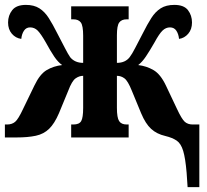

<svg xmlns="http://www.w3.org/2000/svg" viewBox="-25 -562 846 785"><path d="M738 144Q733 85 724 55Q715 25 697.5 13Q680 1 651 -6Q616 -14 593 -35Q570 -56 552 -99L514 -191Q498 -231 484 -241.5Q470 -252 453 -252V-121Q453 -81 462 -67Q471 -53 493 -53H501V0H266V-53H275Q299 -53 307 -67Q315 -81 315 -121V-252Q299 -252 284 -241.5Q269 -231 254 -191L216 -99Q198 -57 176 -35.5Q154 -14 121.5 -7Q89 0 42 0H-5V-53H4Q24 -53 37 -64Q50 -75 70 -118L116 -213Q138 -259 166 -275.5Q194 -292 229 -296Q212 -308 196.5 -331Q181 -354 162 -389Q142 -424 129 -437Q116 -450 98 -450Q82 -450 73 -436.5Q64 -423 62 -403Q39 -406 23.5 -424Q8 -442 8 -470Q8 -499 25 -520.5Q42 -542 81 -542Q114 -542 136 -528Q158 -514 174.5 -488Q191 -462 208 -428Q228 -390 240.5 -365.5Q253 -341 262 -328Q281 -305 315 -305V-416Q315 -457 305.5 -470Q296 -483 275 -483H266V-536H501V-483H493Q472 -483 462.5 -470Q453 -457 453 -418V-305Q487 -305 505 -328Q515 -341 527.5 -365.5Q540 -390 560 -428Q577 -462 593.5 -488Q610 -514 632 -528Q654 -542 688 -542Q727 -542 743.5 -520.5Q760 -499 760 -470Q760 -442 744.5 -424Q729 -406 707 -403Q705 -423 696 -436.5Q687 -450 670 -450Q653 -450 639.5 -437Q626 -424 607 -389Q587 -354 571.5 -331Q556 -308 540 -296Q574 -292 602.5 -275.5Q631 -259 653 -213L698 -118Q718 -75 730.5 -64Q743 -53 763 -53H790V203H742Z"/></svg>

Font: Noto Serif ExtraCondensed ExtraBold
Style: Regular
Weight: 800
Width: 2
Designer: Monotype Design Team
Foundry: Monotype Imaging Inc.
Version: Version 2.013; ttfautohint (v1.8.4.7-5d5b)